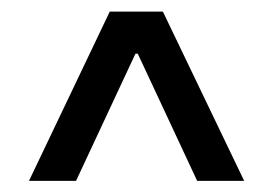

<svg xmlns="http://www.w3.org/2000/svg" viewBox="-20 -706 482 339"><path d="M233.4 -645.5V-611.3H209V-645.5ZM173.8 -685.5H267.6L411.1 -386.7H328.1L216.8 -625H225.6L114.3 -386.7H31.2Z"/></svg>

Font: Pretendard GOV Variable
Style: Regular
Weight: 400
Designer: Base glyphs from Inter by Rasmus Andersson; Hangul glyphs from Noto Sans CJK(Source Han Sans) by Jang Soo-young and Kang
Foundry: Kil Hyung-jin
Version: Version 1.307;Glyphs 3.2 (3192)